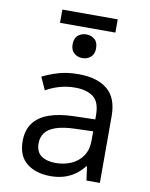

<svg xmlns="http://www.w3.org/2000/svg" viewBox="-95 -936 790 1014"><g transform="rotate(10 300.0 -428.5)"><path d="M246 10Q167 10 118.5 -29Q70 -68 70 -147Q70 -205 98 -243.5Q126 -282 180.5 -301.5Q235 -321 313 -323L428 -326V-348Q428 -420 392 -446.5Q356 -473 295 -473Q252 -473 213 -462Q174 -451 139 -431L108 -499Q146 -518 192.5 -532Q239 -546 300 -546Q401 -546 455.5 -500.5Q510 -455 510 -359V0H438L428 -74H424Q402 -46 375.5 -27.5Q349 -9 317 0.5Q285 10 246 10ZM261 -63Q306 -63 344 -79.5Q382 -96 405 -129.5Q428 -163 428 -214V-262L332 -259Q268 -257 229 -243.5Q190 -230 172.5 -206.5Q155 -183 155 -150Q155 -104 184 -83.5Q213 -63 261 -63ZM304 -633Q278 -633 259.5 -649Q241 -665 241 -696Q241 -729 259.5 -744.5Q278 -760 304 -760Q330 -760 348.5 -744.5Q367 -729 367 -696Q367 -665 348.5 -649Q330 -633 304 -633ZM156 -796V-867H453V-796Z"/></g></svg>

Font: Noto Sans Mono
Style: Regular
Weight: 400
Designer: Monotype Design Team
Foundry: Monotype Imaging Inc.
Version: Version 2.014